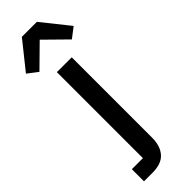

<svg xmlns="http://www.w3.org/2000/svg" viewBox="-364 -787 996 996"><g transform="rotate(-45 134.0 -289.0)"><path d="M-3 111H78V-520H187V70Q187 130 156.5 165Q126 200 60 200H-3ZM189 -778 309 -628 253 -585 134 -702 15 -585 -41 -628 79 -778Z"/></g></svg>

Font: IBM-Poppins
Style: Poppins-Medium
Weight: 500
Designer: Mike Abbink, Paul van der Laan, Pieter van Rosmalen, Ben Mitchell, Mark Frömberg
Foundry: Bold Monday
Version: Version 1.1